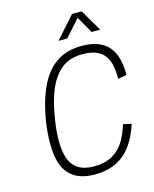

<svg xmlns="http://www.w3.org/2000/svg" viewBox="-131 -983 862 1077"><g transform="rotate(-15 300.0 -444.5)"><path d="M281 -770H331L418 -867L473 -770H523L449 -896H393ZM285 7C388 7 459 -32 509 -110C528 -138 544 -175 557 -214L509 -225C500 -193 484 -156 472 -136C433 -71 376 -38 292 -38C221 -38 173 -64 151 -127C142 -154 137 -187 137 -229C137 -263 140 -304 148 -351C164 -452 188 -525 222 -574C264 -637 318 -663 391 -663C475 -663 522 -631 540 -566C547 -543 549 -509 549 -477L600 -487C600 -527 594 -568 586 -592C560 -670 501 -709 398 -709C301 -709 233 -671 183 -600C142 -541 113 -457 96 -351C89 -305 86 -263 86 -226C86 -177 92 -135 104 -102C132 -31 188 7 285 7Z"/></g></svg>

Font: Arthouse Owned Light
Style: Italic
Weight: 300
Italic angle: -10°
Designer: Jeremy Tribby
Foundry: Tribby Type
Version: Version 1.000;PS 001.000;hotconv 1.0.88;makeotf.lib2.5.64775